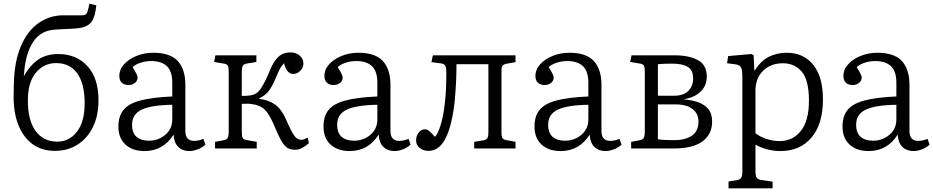

<svg xmlns="http://www.w3.org/2000/svg" viewBox="-20 -805 5060 1041"><path d="M278 13Q205 13 154.5 -25Q104 -63 78 -131.5Q52 -200 54 -292L55 -345Q57 -470 93 -554Q129 -638 188.5 -679.5Q248 -721 319 -722Q337 -722 359.5 -722Q382 -722 421 -722Q437 -722 443.5 -726Q450 -730 454 -741Q457 -749 460 -762.5Q463 -776 465 -785L502 -776Q497 -722 481 -694Q465 -666 427 -656Q412 -652 382 -650Q352 -648 286 -645Q202 -642 160.5 -579Q119 -516 111 -413L109 -392Q142 -450 186 -481Q230 -512 296 -512Q394 -512 454 -446.5Q514 -381 514 -262Q514 -176 483 -114.5Q452 -53 399 -20Q346 13 278 13ZM291 -37Q355 -37 397 -90.5Q439 -144 439 -245Q439 -351 399 -407Q359 -463 284 -463Q218 -463 174.5 -411Q131 -359 131 -259Q131 -153 173 -95Q215 -37 291 -37Z M763 14Q699 14 660.5 -21Q622 -56 622 -119Q622 -175 649.5 -209Q677 -243 740.5 -260Q804 -277 914 -282V-356Q914 -419 884.5 -446.5Q855 -474 800 -474Q769 -474 741 -464.5Q713 -455 699 -441Q714 -417 720 -404.5Q726 -392 726 -384Q726 -367 711.5 -355.5Q697 -344 677 -344Q654 -344 640.5 -356.5Q627 -369 627 -393Q627 -429 653.5 -457.5Q680 -486 722 -502.5Q764 -519 810 -519Q903 -519 944 -474Q985 -429 985 -345V-95Q985 -41 1033 -41Q1055 -41 1083 -52L1094 -21Q1077 -5 1053 4.5Q1029 14 1007 14Q970 14 947 -8Q924 -30 921 -75Q865 14 763 14ZM788 -42Q821 -42 850 -56.5Q879 -71 896.5 -96.5Q914 -122 914 -156V-237Q798 -235 747 -210Q696 -185 696 -129Q696 -84 720.5 -63Q745 -42 788 -42Z M1580 7Q1554 7 1537 -4Q1520 -15 1503.5 -44.5Q1487 -74 1465 -128Q1441 -185 1416 -210Q1391 -235 1344 -241Q1331 -243 1317 -242.5Q1303 -242 1291 -242V-89Q1291 -66 1296 -57Q1301 -48 1316 -46L1372 -36V0H1146V-36L1194 -45Q1209 -48 1214.5 -57.5Q1220 -67 1220 -93V-415Q1220 -440 1215.5 -448.5Q1211 -457 1195 -460L1141 -469L1148 -505H1370V-469L1316 -460Q1301 -457 1296 -447.5Q1291 -438 1291 -414V-285Q1334 -285 1355 -292Q1378 -300 1397 -329Q1416 -358 1443 -422Q1462 -471 1488.5 -496Q1515 -521 1554 -521Q1584 -521 1604.5 -504Q1625 -487 1625 -460Q1625 -438 1608 -421Q1591 -404 1570 -404Q1554 -404 1541.5 -416.5Q1529 -429 1520 -462Q1509 -451 1500.5 -437Q1492 -423 1475 -382Q1456 -336 1437 -311.5Q1418 -287 1386 -272V-269Q1439 -262 1472.5 -237.5Q1506 -213 1531 -157Q1558 -95 1574.5 -71Q1591 -47 1613 -47Q1622 -47 1629.5 -50Q1637 -53 1648 -59L1655 -29Q1637 -13 1618.5 -3Q1600 7 1580 7Z M1875 14Q1811 14 1772.5 -21Q1734 -56 1734 -119Q1734 -175 1761.5 -209Q1789 -243 1852.5 -260Q1916 -277 2026 -282V-356Q2026 -419 1996.5 -446.5Q1967 -474 1912 -474Q1881 -474 1853 -464.5Q1825 -455 1811 -441Q1826 -417 1832 -404.5Q1838 -392 1838 -384Q1838 -367 1823.5 -355.5Q1809 -344 1789 -344Q1766 -344 1752.5 -356.5Q1739 -369 1739 -393Q1739 -429 1765.5 -457.5Q1792 -486 1834 -502.5Q1876 -519 1922 -519Q2015 -519 2056 -474Q2097 -429 2097 -345V-95Q2097 -41 2145 -41Q2167 -41 2195 -52L2206 -21Q2189 -5 2165 4.5Q2141 14 2119 14Q2082 14 2059 -8Q2036 -30 2033 -75Q1977 14 1875 14ZM1900 -42Q1933 -42 1962 -56.5Q1991 -71 2008.5 -96.5Q2026 -122 2026 -156V-237Q1910 -235 1859 -210Q1808 -185 1808 -129Q1808 -84 1832.5 -63Q1857 -42 1900 -42Z M2303 13Q2275 13 2255.5 -3Q2236 -19 2236 -44Q2236 -68 2250 -86Q2264 -104 2283 -104Q2296 -104 2307.5 -94.5Q2319 -85 2338 -63Q2355 -80 2369 -127Q2384 -175 2392 -246.5Q2400 -318 2400 -410Q2400 -437 2395 -447.5Q2390 -458 2373 -461L2319 -468L2327 -505H2775V-468L2729 -460Q2711 -457 2705 -449Q2699 -441 2699 -421V-87Q2699 -64 2704.5 -56Q2710 -48 2727 -45L2775 -36V0H2551V-36L2600 -44Q2617 -47 2622.5 -56Q2628 -65 2628 -90V-457H2455Q2455 -409 2452.5 -357.5Q2450 -306 2445.5 -259Q2441 -212 2434 -178Q2416 -83 2384 -35Q2352 13 2303 13Z M3019 14Q2955 14 2916.5 -21Q2878 -56 2878 -119Q2878 -175 2905.5 -209Q2933 -243 2996.5 -260Q3060 -277 3170 -282V-356Q3170 -419 3140.5 -446.5Q3111 -474 3056 -474Q3025 -474 2997 -464.5Q2969 -455 2955 -441Q2970 -417 2976 -404.5Q2982 -392 2982 -384Q2982 -367 2967.5 -355.5Q2953 -344 2933 -344Q2910 -344 2896.5 -356.5Q2883 -369 2883 -393Q2883 -429 2909.5 -457.5Q2936 -486 2978 -502.5Q3020 -519 3066 -519Q3159 -519 3200 -474Q3241 -429 3241 -345V-95Q3241 -41 3289 -41Q3311 -41 3339 -52L3350 -21Q3333 -5 3309 4.5Q3285 14 3263 14Q3226 14 3203 -8Q3180 -30 3177 -75Q3121 14 3019 14ZM3044 -42Q3077 -42 3106 -56.5Q3135 -71 3152.5 -96.5Q3170 -122 3170 -156V-237Q3054 -235 3003 -210Q2952 -185 2952 -129Q2952 -84 2976.5 -63Q3001 -42 3044 -42Z M3402 0V-36L3450 -45Q3465 -48 3470.5 -57.5Q3476 -67 3476 -93V-415Q3476 -439 3472 -448Q3468 -457 3451 -460L3397 -469L3404 -505H3640Q3716 -505 3764 -479Q3812 -453 3812 -390Q3812 -341 3779.5 -309Q3747 -277 3688 -267V-266Q3730 -263 3764.5 -251Q3799 -239 3820 -214Q3841 -189 3841 -146Q3841 -77 3789 -38.5Q3737 0 3632 0ZM3547 -286H3635Q3686 -286 3712 -312Q3738 -338 3738 -379Q3738 -425 3709 -442.5Q3680 -460 3624 -460Q3580 -460 3547 -457ZM3635 -45Q3695 -45 3731 -69Q3767 -93 3767 -147Q3767 -189 3734.5 -214Q3702 -239 3643 -239H3547V-50Q3567 -47 3588.5 -46Q3610 -45 3635 -45Z M3930 216V179L3978 171Q3992 169 3998.5 159Q4005 149 4005 124V-384Q4005 -422 3999 -437Q3993 -452 3969 -456L3922 -462L3928 -501L4053 -512L4066 -506L4070 -423H4072Q4105 -475 4148.5 -497Q4192 -519 4246 -519Q4336 -519 4389 -454Q4442 -389 4442 -266Q4442 -133 4380 -59.5Q4318 14 4211 14Q4174 14 4137.5 4Q4101 -6 4076 -21V123Q4076 147 4082 157.5Q4088 168 4108 171L4169 180V216ZM4207 -40Q4278 -40 4322 -95Q4366 -150 4366 -259Q4366 -371 4327 -416.5Q4288 -462 4225 -462Q4159 -462 4117.5 -421.5Q4076 -381 4076 -312V-83Q4099 -64 4135 -52Q4171 -40 4207 -40Z M4689 14Q4625 14 4586.5 -21Q4548 -56 4548 -119Q4548 -175 4575.5 -209Q4603 -243 4666.5 -260Q4730 -277 4840 -282V-356Q4840 -419 4810.5 -446.5Q4781 -474 4726 -474Q4695 -474 4667 -464.5Q4639 -455 4625 -441Q4640 -417 4646 -404.5Q4652 -392 4652 -384Q4652 -367 4637.5 -355.5Q4623 -344 4603 -344Q4580 -344 4566.5 -356.5Q4553 -369 4553 -393Q4553 -429 4579.5 -457.5Q4606 -486 4648 -502.5Q4690 -519 4736 -519Q4829 -519 4870 -474Q4911 -429 4911 -345V-95Q4911 -41 4959 -41Q4981 -41 5009 -52L5020 -21Q5003 -5 4979 4.5Q4955 14 4933 14Q4896 14 4873 -8Q4850 -30 4847 -75Q4791 14 4689 14ZM4714 -42Q4747 -42 4776 -56.5Q4805 -71 4822.5 -96.5Q4840 -122 4840 -156V-237Q4724 -235 4673 -210Q4622 -185 4622 -129Q4622 -84 4646.5 -63Q4671 -42 4714 -42Z"/></svg>

Font: Literata 12pt Light
Style: Regular
Weight: 300
Designer: Latin by Veronika Burian and Jose Scaglione. Greek by Irene Vlachou. Cyrillic by Vera Evstafieva.
Foundry: TypeTogether
Version: Version 3.002